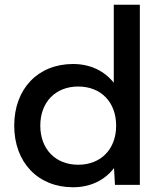

<svg xmlns="http://www.w3.org/2000/svg" viewBox="-20 -780 680 810"><path d="M465 0H570V-760H460V-431C420 -481 361 -510 288 -510C141 -510 40 -406 40 -250C40 -94 141 10 288 10C362 10 422 -20 461 -71ZM310 -85C214 -85 150 -151 150 -250C150 -349 214 -415 310 -415C406 -415 470 -349 470 -250C470 -151 406 -85 310 -85Z"/></svg>

Font: Gully Medium
Style: Regular
Weight: 500
Designer: jaikishan Patel
Foundry: MagicType
Version: Version 1.000;Glyphs 3.2 (3242)